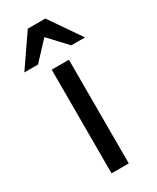

<svg xmlns="http://www.w3.org/2000/svg" viewBox="-213 -795 693 850"><g transform="rotate(-30 134.0 -370.0)"><path d="M90 0V-530H178V0ZM-21 -580 89 -740H179L289 -580H219L134 -671L49 -580Z"/></g></svg>

Font: Golos Text VF
Style: Regular
Weight: 400
Designer: A.Korolkova, Vitaly Kuzmin
Foundry: ParaType Ltd
Version: Version 2.003